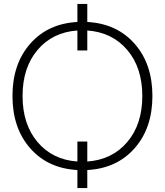

<svg xmlns="http://www.w3.org/2000/svg" viewBox="-20 -850 833 970"><path d="M421 -739Q570 -731 660 -629Q750 -527 750 -365Q750 -203 660 -101Q570 1 421 9V100H371V9Q222 1 132.5 -101Q43 -203 43 -365Q43 -527 132.5 -629Q222 -731 371 -739V-830H421ZM371 -34V-135H421V-34Q547 -43 623 -132.5Q699 -222 699 -365Q699 -508 623 -597.5Q547 -687 421 -696V-595H371V-696Q245 -687 169.5 -597.5Q94 -508 94 -365Q94 -222 169.5 -132.5Q245 -43 371 -34Z"/></svg>

Font: M PLUS 1p Light
Style: Regular
Weight: 300
Version: Version 1.061